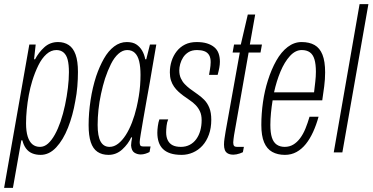

<svg xmlns="http://www.w3.org/2000/svg" viewBox="-40 -743 1816 936"><path d="M-20 173 103 -526H134L126 -454H131Q148 -487 176 -512.5Q204 -538 243 -538Q273 -538 295 -523.5Q317 -509 328.5 -477Q340 -445 340 -392Q340 -358 337 -321.5Q334 -285 327 -250Q315 -180 291.5 -120.5Q268 -61 234 -24.5Q200 12 158 12Q135 12 117 4.5Q99 -3 87 -19Q75 -35 69 -59H64L23 173ZM155 -27Q176 -27 194 -43Q212 -59 227.5 -87Q243 -115 255 -150Q268 -188 277 -230.5Q286 -273 291 -314.5Q296 -356 296 -391Q296 -428 290 -451.5Q284 -475 270 -487Q256 -499 235 -499Q209 -499 186.5 -479Q164 -459 147 -424.5Q130 -390 117 -348Q107 -315 100.5 -280Q94 -245 90.5 -209.5Q87 -174 87 -142Q87 -103 95 -77.5Q103 -52 118 -39.5Q133 -27 155 -27Z M489 12Q457 12 435 -3Q413 -18 402.5 -50Q392 -82 392 -133Q392 -192 401.5 -254.5Q411 -317 429 -372Q445 -419 466.5 -457Q488 -495 516.5 -516.5Q545 -538 578 -538Q607 -538 624.5 -526.5Q642 -515 653 -496Q664 -477 668 -454H673L691 -526H722L702 -410Q698 -384 690.5 -342.5Q683 -301 674.5 -253.5Q666 -206 658.5 -162.5Q651 -119 646 -88.5Q641 -58 641 -50Q641 -39 644 -34Q647 -29 660 -29H694L689 -2Q680 3 668.5 6.5Q657 10 646 10Q629 10 615 1Q601 -8 599 -34Q599 -42 600.5 -51.5Q602 -61 604 -72L600 -74Q585 -41 556 -14.5Q527 12 489 12ZM494 -27Q516 -27 536 -42.5Q556 -58 573 -84.5Q590 -111 603.5 -146Q617 -181 626 -220Q632 -246 636.5 -273Q641 -300 643 -326.5Q645 -353 645 -378Q645 -417 638.5 -444Q632 -471 617.5 -485Q603 -499 580 -499Q558 -499 537.5 -481Q517 -463 501 -431Q485 -399 472 -360Q461 -325 452.5 -285.5Q444 -246 440 -208Q436 -170 436 -134Q436 -79 450.5 -53Q465 -27 494 -27Z M846 12Q813 12 790.5 4.5Q768 -3 754 -17Q740 -31 733.5 -51Q727 -71 727 -96Q727 -110 729.5 -128.5Q732 -147 737 -161H780Q774 -148 772 -129.5Q770 -111 770 -98Q770 -75 778 -59Q786 -43 801.5 -35Q817 -27 842 -27Q866 -27 885 -37Q904 -47 917 -65Q930 -83 936.5 -106.5Q943 -130 943 -157Q943 -182 935 -199.5Q927 -217 914 -230.5Q901 -244 885 -254.5Q869 -265 853 -277Q841 -286 829.5 -296.5Q818 -307 808.5 -320.5Q799 -334 793.5 -351Q788 -368 788 -390Q788 -419 796.5 -445.5Q805 -472 821.5 -493Q838 -514 862 -526Q886 -538 919 -538Q948 -538 969 -531.5Q990 -525 1004.5 -513Q1019 -501 1025.5 -483Q1032 -465 1032 -442Q1032 -428 1029 -412Q1026 -396 1021 -378H979Q985 -411 986 -422.5Q987 -434 987 -440Q987 -462 979 -475Q971 -488 956 -493.5Q941 -499 921 -499Q896 -499 879.5 -489Q863 -479 853 -463.5Q843 -448 838.5 -431Q834 -414 834 -400Q834 -378 841.5 -361.5Q849 -345 860.5 -333Q872 -321 885 -311Q902 -298 920.5 -285.5Q939 -273 955 -257Q971 -241 980.5 -217.5Q990 -194 990 -159Q990 -119 978.5 -87Q967 -55 947 -33Q927 -11 900.5 0.5Q874 12 846 12Z M1098 11Q1081 11 1070.5 5Q1060 -1 1056 -12Q1052 -23 1052 -38Q1052 -52 1054.5 -68Q1057 -84 1060 -103L1129 -487H1094L1101 -526H1134L1168 -672H1204L1178 -526H1237L1230 -487H1172L1101 -84Q1100 -77 1098.5 -65.5Q1097 -54 1097 -49Q1097 -37 1101 -32Q1105 -27 1115 -27H1149L1144 -1Q1138 2 1129.5 5Q1121 8 1112.5 9.5Q1104 11 1098 11Z M1349 12Q1313 12 1287 -2.5Q1261 -17 1247.5 -49Q1234 -81 1234 -134Q1234 -189 1242 -245Q1250 -301 1266 -351Q1283 -405 1307 -447.5Q1331 -490 1362.5 -514Q1394 -538 1430 -538Q1468 -538 1493.5 -523.5Q1519 -509 1532 -476.5Q1545 -444 1545 -390Q1545 -357 1540.5 -322Q1536 -287 1531 -254H1289Q1284 -223 1281 -192.5Q1278 -162 1278 -134Q1278 -96 1285.5 -72.5Q1293 -49 1309 -38Q1325 -27 1348 -27Q1371 -27 1389.5 -38Q1408 -49 1423 -69Q1438 -89 1449 -116Q1460 -143 1469 -174H1513Q1502 -134 1486.5 -100Q1471 -66 1451 -41Q1431 -16 1405.5 -2Q1380 12 1349 12ZM1296 -293H1491Q1494 -319 1497 -344.5Q1500 -370 1500 -393Q1500 -430 1493 -453.5Q1486 -477 1470.5 -488Q1455 -499 1431 -499Q1400 -499 1373.5 -470Q1347 -441 1327.5 -394.5Q1308 -348 1296 -293Z M1587 0 1713 -723H1756L1629 0Z"/></svg>

Font: Archivo ExtraCondensed Thin
Style: Italic
Weight: 250
Width: 2
Italic angle: -10°
Designer: Hector Gatti
Foundry: Omnibus-Type
Version: Version 2.001